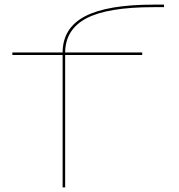

<svg xmlns="http://www.w3.org/2000/svg" viewBox="-20 -811 776 831"><path d="M251 0V-573H33.5V-584H251Q251.5 -690 348 -740.5Q444.5 -791 646 -791H690V-780H643.5Q446.5 -780 354.5 -732Q263 -684 262 -584H595.5V-573H262V0Z"/></svg>

Font: Anybody UltraExpanded Thin
Style: Regular
Weight: 100
Width: 9
Designer: Tyler Finck
Foundry: Etcetera Type Company
Version: Version 1.010; ttfautohint (v1.8.3) -l 8 -r 50 -G 200 -x 14 